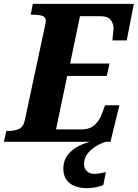

<svg xmlns="http://www.w3.org/2000/svg" viewBox="-43 -734 713 994"><path d="M-23 0 -10 -56H2Q31 -56 55 -66.5Q79 -77 86 -114L189 -596Q191 -604 192.5 -612.5Q194 -621 194 -626Q194 -646 175.5 -652Q157 -658 127 -658H116L127 -714H650L613 -525H539Q539 -529 540.5 -542.5Q542 -556 543.5 -569Q545 -582 545 -585Q545 -612 530 -631Q515 -650 479 -650H371L320 -405H524L510 -341H305L247 -64H379Q423 -64 448.5 -88.5Q474 -113 485 -146L501 -189H575L529 0ZM407 240Q350 240 317.5 214Q285 188 285 140Q285 85 324 50Q363 15 424 0H505Q483 6 456.5 21.5Q430 37 411 60.5Q392 84 392 116Q392 138 406.5 152Q421 166 444 166Q457 166 472.5 163.5Q488 161 505 157L492 224Q453 240 407 240Z"/></svg>

Font: Noto Serif SemiCondensed ExtraBold
Style: Italic
Weight: 800
Width: 4
Italic angle: -12°
Designer: Monotype Design Team
Foundry: Monotype Imaging Inc.
Version: Version 2.014; ttfautohint (v1.8.4.7-5d5b)